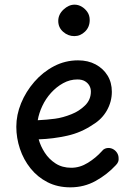

<svg xmlns="http://www.w3.org/2000/svg" viewBox="-20 -804 571 824"><path d="M282 0Q227 0 184 -22Q141 -44 111 -81.5Q81 -119 65.5 -165.5Q50 -212 50 -260Q50 -311 70.5 -361Q91 -411 127.5 -453Q164 -495 212 -520Q260 -545 315 -545Q358 -545 390.5 -527.5Q423 -510 441.5 -480Q460 -450 460 -410Q460 -368 439 -330.5Q418 -293 380 -270Q329 -235 268.5 -221.5Q208 -208 146 -206Q154 -177 172 -149Q190 -121 218.5 -102.5Q247 -84 286 -84Q323 -84 357.5 -105.5Q392 -127 417 -155Q423 -163 430.5 -166Q438 -169 445 -169Q457 -169 467 -163Q477 -157 483 -147Q489 -137 489 -125Q490 -117 487 -109.5Q484 -102 477 -95Q440 -55 390.5 -27.5Q341 0 282 0ZM142 -288Q182 -290 216 -294.5Q250 -299 287 -314Q320 -327 345 -351.5Q370 -376 370 -411Q370 -425 363.5 -436.5Q357 -448 344.5 -455.5Q332 -463 312 -463Q280 -463 251 -447Q222 -431 199 -405.5Q176 -380 161.5 -349Q147 -318 142 -288ZM299 -649Q272 -649 251 -667.5Q230 -686 230 -714Q230 -742 252.5 -763Q275 -784 300 -784Q316 -784 330.5 -775.5Q345 -767 355 -752.5Q365 -738 365 -718Q365 -688 345 -668.5Q325 -649 299 -649Z"/></svg>

Font: Playpen Sans Arabic
Style: Regular
Weight: 400
Designer: Azza Alameddine, Laura Meseguer, Veronika Burian, José Scaglione
Foundry: TypeTogether
Version: Version 2.000